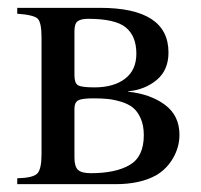

<svg xmlns="http://www.w3.org/2000/svg" viewBox="-20 -470 514 490"><path d="M307 -237V-236Q364 -230 401 -202.5Q438 -175 438 -126Q438 -95 422 -67Q406 -39 379 -23Q338 0 275 0H24V-15Q64 -16 75 -27Q86 -38 86 -77V-374Q86 -413 76 -422.5Q66 -432 24 -435V-450H235Q410 -450 410 -336Q410 -291 380 -266Q350 -241 307 -237ZM170 -391V-278Q170 -258 179 -252.5Q188 -247 221 -247Q270 -247 299 -269Q328 -291 328 -333Q328 -378 301 -400Q274 -422 205 -422Q187 -422 178.5 -416Q170 -410 170 -391ZM170 -193V-68Q170 -45 179 -36.5Q188 -28 212 -28Q275 -28 311 -49Q347 -70 347 -125Q347 -150 339 -168Q331 -186 319 -195.5Q307 -205 288.5 -210.5Q270 -216 254.5 -217.5Q239 -219 218 -219Q188 -219 179 -213.5Q170 -208 170 -193Z"/></svg>

Font: STIX
Style: Regular
Weight: 400
Designer: MicroPress Inc., with final additions and corrections provided by Coen Hoffman, Elsevier (retired)
Version: Version 1.1.1